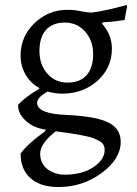

<svg xmlns="http://www.w3.org/2000/svg" viewBox="-20 -503 544 765"><path d="M238.3 192.9Q308.1 192.9 352.5 162.8Q397 132.8 397 94.2Q397 79.1 388.9 69.1Q380.9 59.1 351.3 47.4Q321.8 35.6 202.1 20Q140.1 68.8 140.1 108.9Q140.1 148.9 169.2 170.9Q198.2 192.9 238.3 192.9ZM168.7 -209.5Q200.2 -173.8 249 -173.8Q297.9 -173.8 324.5 -202.9Q351.1 -231.9 351.1 -286.6Q351.1 -341.3 319.1 -377.2Q287.1 -413.1 238.3 -413.1Q189.5 -413.1 163.3 -383.8Q137.2 -354.5 137.2 -299.8Q137.2 -245.1 168.7 -209.5ZM51.8 -85Q81.1 -117.2 136.2 -148.9V-152.8Q101.1 -171.9 81.5 -206.5Q62 -241.2 62 -281.7Q62 -357.9 117.7 -410.9Q173.3 -463.9 248 -463.9Q276.9 -463.9 301.5 -458.5Q326.2 -453.1 346.2 -453.1Q392.6 -458 483.9 -482.9L486.8 -479L476.1 -422.9Q462.9 -421.9 444.3 -418.9Q425.8 -416 390.1 -414.1L386.2 -409.2Q426.3 -364.3 425.8 -308.1Q425.8 -232.9 368.7 -181.4Q311.5 -129.9 228 -129.9Q200.2 -129.9 169.9 -138.2Q127.9 -115.2 127.9 -93.3Q127.9 -48.8 248 -44.9Q364.3 -39.1 412.6 -14.6Q460.9 9.8 460.9 62Q460.9 130.4 385 186.3Q309.1 242.2 212.9 242.2Q141.1 242.2 101.6 207Q62 171.9 62 108.9Q89.4 70.3 161.1 19V13.2Q114.7 7.3 83.3 -21.2Q51.8 -49.8 51.8 -85Z"/></svg>

Font: Alegreya-Regular
Style: Regular
Weight: 400
Designer: Juan Pablo del Peral
Foundry: Juan Pablo del Peral
Version: Version 1.003